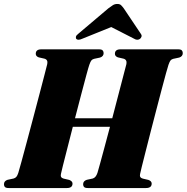

<svg xmlns="http://www.w3.org/2000/svg" viewBox="-28 -949 942 969"><path d="M279.5 -71Q275 -52 293.5 -47.5L321.5 -41Q338 -34.5 338 -22.5Q338 0 309.5 0H16Q2 0 -3 -5.2Q-8 -10.5 -8 -19Q-8 -35.5 10 -41.5L40.5 -48Q49.5 -50.5 54.8 -56.8Q60 -63 64.5 -77Q68.5 -90 80 -131.8Q91.5 -173.5 107 -231.8Q122.5 -290 139.5 -353.8Q156.5 -417.5 171.5 -475.2Q186.5 -533 197.2 -573.8Q208 -614.5 210.5 -626Q215 -648 196 -653L167.5 -659.5Q152.5 -665 152.5 -677.5Q152.5 -700 180.5 -700H471.5Q485.5 -700 490.2 -694.5Q495 -689 495 -681Q495 -664.5 477 -658.5L446.5 -652Q437.5 -649.5 433 -643.8Q428.5 -638 423 -622.5Q419 -611.5 408 -570.8Q397 -530 381.8 -472.2Q366.5 -414.5 350.5 -352H538.5Q555 -415 570.2 -473.5Q585.5 -532 596.2 -573.2Q607 -614.5 610 -626Q614 -648 595 -653L567 -659.5Q552 -665 552 -677.5Q552 -700 580 -700H871Q885 -700 889.8 -694.5Q894.5 -689 894.5 -681Q894.5 -664.5 876.5 -658.5L846 -652Q837 -649.5 832.5 -643.8Q828 -638 822.5 -622.5Q819 -612.5 809.8 -579.2Q800.5 -546 788 -498Q775.5 -450 761 -394.8Q746.5 -339.5 732.5 -284.8Q718.5 -230 706.8 -183.8Q695 -137.5 687.5 -107.2Q680 -77 679 -71Q674.5 -52 693 -47.5L721 -41Q737.5 -35 737.5 -22.5Q737.5 0 708.5 0H415.5Q401.5 0 396.5 -5.2Q391.5 -10.5 391.5 -19Q391.5 -35.5 410 -41.5L440 -48Q456 -52.5 464 -77Q467.5 -88.5 477 -123Q486.5 -157.5 499.5 -206Q512.5 -254.5 527 -309H339.5Q324.5 -250.5 311.2 -198.2Q298 -146 289.2 -111.8Q280.5 -77.5 279.5 -71ZM388.5 -754Q366 -743.5 357 -752.5Q354 -756.5 355.2 -763.5Q356.5 -770.5 366.5 -778L519 -907Q532 -917 541.8 -923Q551.5 -929 564 -929Q576.5 -929 582.8 -923Q589 -917 596.5 -907L683 -778Q688.5 -770.5 686 -763.5Q683.5 -756.5 678 -752.5Q664.5 -743.5 648 -754L533.5 -812.5Z"/></svg>

Font: Fraunces 72pt Black
Style: Italic
Weight: 900
Italic angle: -16°
Version: Version 1.000;[b76b70a41]